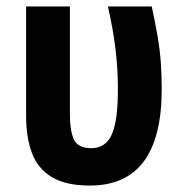

<svg xmlns="http://www.w3.org/2000/svg" viewBox="-20 -567 576 596"><path d="M259 9Q184 9 140.5 -17.5Q97 -44 79 -92.5Q61 -141 61 -208V-547H197V-210Q197 -161 209.5 -134Q222 -107 263 -107Q308 -107 327 -149.5Q346 -192 346 -290Q346 -353 338.5 -415Q331 -477 315 -547H451Q462 -496 469 -455.5Q476 -415 479 -375.5Q482 -336 482 -290Q482 9 259 9Z"/></svg>

Font: Noto Sans Condensed
Style: Bold
Weight: 700
Width: 3
Designer: Monotype Design Team
Foundry: Monotype Imaging Inc.
Version: Version 2.013; ttfautohint (v1.8.4.7-5d5b)